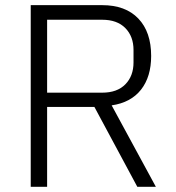

<svg xmlns="http://www.w3.org/2000/svg" viewBox="-20 -718 677 738"><path d="M98.1 0V-698.2H373Q462.4 -698.2 511.7 -646.7Q561 -595.2 561 -502.9Q561 -422.9 522 -373.3Q482.9 -323.7 409.2 -313L579.1 0H507.8L342.8 -307.1H161.1V0ZM161.1 -361.8H373Q430.2 -361.8 461.7 -393.8Q493.2 -425.8 493.2 -478V-525.9Q493.2 -578.1 461.7 -610.1Q430.2 -642.1 373 -642.1H161.1Z"/></svg>

Font: Anuphan Light
Style: Regular
Weight: 300
Designer: Mike Abbink, Paul van der Laan, Pieter van Rosmalen, Mint Tantisuwanna
Foundry: Bold Monday; Cadson Demak
Version: Version 3.002;hotconv 1.0.109;makeotfexe 2.5.65596